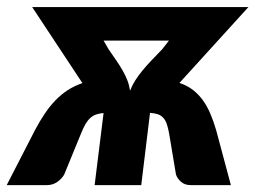

<svg xmlns="http://www.w3.org/2000/svg" viewBox="-58 -538 742 558"><path d="M463.5 -297Q486 -289.5 502.5 -276.8Q519 -264 531.5 -246.8Q544 -229.5 553.2 -207.8Q562.5 -186 570 -160.5L613 0H496.5Q479 0 468.2 -9.5Q457.5 -19 453.5 -30.5L433.5 -150Q430.5 -167 426.5 -178.2Q422.5 -189.5 416 -196.2Q409.5 -203 400.5 -206Q391.5 -209 378 -210L352.5 0H217L243 -209.5Q230.5 -208.5 221.2 -205.2Q212 -202 204.5 -195.2Q197 -188.5 190.5 -177.5Q184 -166.5 177.5 -150L128.5 -30.5Q122 -19 108.8 -9.5Q95.5 0 78 0H-38.5L44 -160.5Q57.5 -186 71.8 -207.2Q86 -228.5 102.5 -245.8Q119 -263 138.5 -275.8Q158 -288.5 181.5 -296.5L35.5 -517.5H150H153.5H664ZM257.5 -395Q270 -377 280.2 -362Q290.5 -347 298.5 -333Q306.5 -319 312 -305Q317.5 -291 320 -274.5Q326.5 -291 335.5 -305Q344.5 -319 356 -333Q367.5 -347 381.8 -362Q396 -377 413.5 -395L433 -420H243Z"/></svg>

Font: Lato Black
Style: Italic
Weight: 900
Italic angle: -7°
Designer: Lukasz Dziedzic
Foundry: tyPoland Lukasz Dziedzic
Version: Version 2.007; 2014-02-27